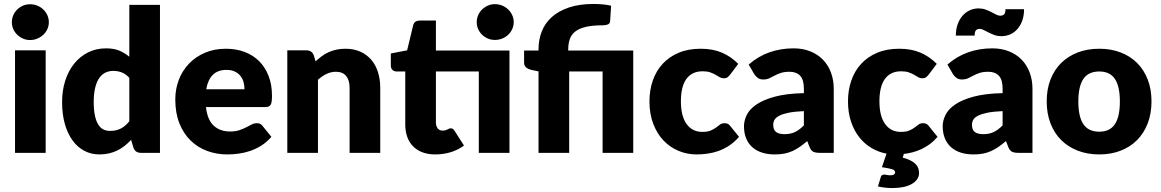

<svg xmlns="http://www.w3.org/2000/svg" viewBox="-20 -773 5869 971"><path d="M211 -518.5V0H56V-518.5ZM227 -660.5Q227 -642 219.5 -625.8Q212 -609.5 199 -597.2Q186 -585 168.8 -577.8Q151.5 -570.5 132 -570.5Q113 -570.5 96.5 -577.8Q80 -585 67.2 -597.2Q54.5 -609.5 47.2 -625.8Q40 -642 40 -660.5Q40 -679.5 47.2 -696Q54.5 -712.5 67.2 -725Q80 -737.5 96.5 -744.5Q113 -751.5 132 -751.5Q151.5 -751.5 168.8 -744.5Q186 -737.5 199 -725Q212 -712.5 219.5 -696Q227 -679.5 227 -660.5Z M693 0Q664 0 655 -26L643 -65.5Q627.5 -49 610.5 -35.5Q593.5 -22 573.8 -12.2Q554 -2.5 531.2 2.8Q508.5 8 482 8Q441.5 8 407 -10Q372.5 -28 347.5 -62Q322.5 -96 308.2 -145.2Q294 -194.5 294 -257.5Q294 -315.5 310 -365.2Q326 -415 355.2 -451.2Q384.5 -487.5 425.5 -508Q466.5 -528.5 516 -528.5Q556 -528.5 583.8 -516.8Q611.5 -505 634 -486V-748.5H789V0ZM536 -111Q553 -111 566.8 -114.2Q580.5 -117.5 592 -123.5Q603.5 -129.5 613.8 -138.5Q624 -147.5 634 -159.5V-379.5Q616 -399 595.8 -406.8Q575.5 -414.5 553 -414.5Q531.5 -414.5 513.5 -406Q495.5 -397.5 482.2 -378.8Q469 -360 461.5 -330Q454 -300 454 -257.5Q454 -216.5 460 -188.5Q466 -160.5 476.8 -143.2Q487.5 -126 502.5 -118.5Q517.5 -111 536 -111Z M1122.5 -526.5Q1174 -526.5 1216.8 -510.5Q1259.5 -494.5 1290.2 -464Q1321 -433.5 1338.2 -389.2Q1355.5 -345 1355.5 -289Q1355.5 -271.5 1354 -260.5Q1352.5 -249.5 1348.5 -243Q1344.5 -236.5 1337.8 -234Q1331 -231.5 1320.5 -231.5H1021.5Q1029 -166.5 1061 -137.2Q1093 -108 1143.5 -108Q1170.5 -108 1190 -114.5Q1209.5 -121 1224.8 -129Q1240 -137 1252.8 -143.5Q1265.5 -150 1279.5 -150Q1298 -150 1307.5 -136.5L1352.5 -81Q1328.5 -53.5 1300.8 -36.2Q1273 -19 1243.8 -9.2Q1214.5 0.5 1185.2 4.2Q1156 8 1129.5 8Q1075 8 1027.2 -9.8Q979.5 -27.5 943.8 -62.5Q908 -97.5 887.2 -149.5Q866.5 -201.5 866.5 -270.5Q866.5 -322.5 884.2 -369Q902 -415.5 935.2 -450.5Q968.5 -485.5 1015.8 -506Q1063 -526.5 1122.5 -526.5ZM1125.5 -419.5Q1081 -419.5 1056 -394.2Q1031 -369 1023 -321.5H1216.5Q1216.5 -340 1211.8 -357.5Q1207 -375 1196.2 -388.8Q1185.5 -402.5 1168 -411Q1150.5 -419.5 1125.5 -419.5Z M1433 0V-518.5H1529Q1558 -518.5 1567 -492.5L1576 -462.5Q1591 -476.5 1607 -488.5Q1623 -500.5 1641.2 -508.8Q1659.5 -517 1680.8 -521.8Q1702 -526.5 1727 -526.5Q1769.5 -526.5 1802.2 -511.8Q1835 -497 1857.5 -470.8Q1880 -444.5 1891.5 -408.2Q1903 -372 1903 -329.5V0H1748V-329.5Q1748 -367.5 1730.5 -388.8Q1713 -410 1679 -410Q1653.5 -410 1631 -399Q1608.5 -388 1588 -369.5V0Z M1956.5 0ZM2556.5 -517.5V0H2401.5V-411.5H2184.5V-154Q2184.5 -136 2193.2 -124.2Q2202 -112.5 2218.5 -112.5Q2227 -112.5 2232.8 -114.2Q2238.5 -116 2242.8 -118.2Q2247 -120.5 2250.8 -122.2Q2254.5 -124 2259.5 -124Q2266.5 -124 2270.8 -120.8Q2275 -117.5 2279.5 -110.5L2326.5 -37Q2296.5 -14.5 2259 -3.2Q2221.5 8 2181.5 8Q2144.5 8 2116.2 -2.8Q2088 -13.5 2068.8 -33.2Q2049.5 -53 2039.5 -81Q2029.5 -109 2029.5 -143.5V-411.5H1985.5Q1973.5 -411.5 1965 -419.2Q1956.5 -427 1956.5 -442V-502.5L2039 -518.5L2069.5 -645Q2075.5 -669 2103.5 -669H2184.5V-517.5ZM2578 -661Q2578 -642.5 2570.5 -626Q2563 -609.5 2550 -597.2Q2537 -585 2519.8 -578Q2502.5 -571 2483 -571Q2464 -571 2447.5 -578Q2431 -585 2418.2 -597.2Q2405.5 -609.5 2398.2 -626Q2391 -642.5 2391 -661Q2391 -679.5 2398.2 -696.2Q2405.5 -713 2418.2 -725.2Q2431 -737.5 2447.5 -744.8Q2464 -752 2483 -752Q2502.5 -752 2519.8 -744.8Q2537 -737.5 2550 -725.2Q2563 -713 2570.5 -696.2Q2578 -679.5 2578 -661Z M2703.5 0V-412L2669.5 -419Q2652 -423 2641.2 -431.5Q2630.5 -440 2630.5 -456.5V-517.5H2703.5V-525Q2703.5 -572 2719.8 -613.8Q2736 -655.5 2770 -686.2Q2804 -717 2856.8 -735Q2909.5 -753 2982.5 -753Q3005 -753 3029 -750.8Q3053 -748.5 3070.5 -744L3065.5 -665.5Q3064.5 -653 3053 -649Q3041.5 -645 3028.5 -645Q2976.5 -645 2942.5 -637Q2908.5 -629 2888.8 -613.2Q2869 -597.5 2861.2 -574Q2853.5 -550.5 2853.5 -520V-517.5H3182.5V0H3027.5V-411.5H2858.5V0Z M3672.5 -395.5Q3665.5 -387 3659 -382Q3652.5 -377 3640.5 -377Q3629 -377 3619.8 -382.5Q3610.5 -388 3599 -394.8Q3587.5 -401.5 3572 -407Q3556.5 -412.5 3533.5 -412.5Q3505 -412.5 3484.2 -402Q3463.5 -391.5 3450 -372Q3436.5 -352.5 3430 -324.2Q3423.5 -296 3423.5 -260.5Q3423.5 -186 3452.2 -146Q3481 -106 3531.5 -106Q3558.5 -106 3574.2 -112.8Q3590 -119.5 3601 -127.8Q3612 -136 3621.2 -143Q3630.5 -150 3644.5 -150Q3663 -150 3672.5 -136.5L3717.5 -81Q3693.5 -53.5 3667 -36.2Q3640.5 -19 3612.8 -9.2Q3585 0.5 3557 4.2Q3529 8 3502.5 8Q3455 8 3411.8 -10Q3368.5 -28 3335.8 -62.2Q3303 -96.5 3283.8 -146.5Q3264.5 -196.5 3264.5 -260.5Q3264.5 -316.5 3281.2 -365.2Q3298 -414 3330.8 -449.8Q3363.5 -485.5 3411.8 -506Q3460 -526.5 3523.5 -526.5Q3584.5 -526.5 3630.5 -507Q3676.5 -487.5 3713.5 -450Z M4125.5 0Q4103.5 0 4092.2 -6Q4081 -12 4073.5 -31L4062.5 -59.5Q4043 -43 4025 -30.5Q4007 -18 3987.8 -9.2Q3968.5 -0.5 3946.8 3.8Q3925 8 3898.5 8Q3863 8 3834 -1.2Q3805 -10.5 3784.8 -28.5Q3764.5 -46.5 3753.5 -73.2Q3742.5 -100 3742.5 -135Q3742.5 -162.5 3756.5 -191.5Q3770.5 -220.5 3805 -244.2Q3839.5 -268 3898 -284Q3956.5 -300 4045.5 -302V-324Q4045.5 -369.5 4026.8 -389.8Q4008 -410 3973.5 -410Q3946 -410 3928.5 -404Q3911 -398 3897.2 -390.5Q3883.5 -383 3870.5 -377Q3857.5 -371 3839.5 -371Q3823.5 -371 3812.5 -379Q3801.5 -387 3794.5 -398L3766.5 -446.5Q3813.5 -488 3870.8 -508.2Q3928 -528.5 3993.5 -528.5Q4040.5 -528.5 4078.2 -513.2Q4116 -498 4142.2 -470.8Q4168.5 -443.5 4182.5 -406Q4196.5 -368.5 4196.5 -324V0ZM3947.5 -94.5Q3977.5 -94.5 4000 -105Q4022.5 -115.5 4045.5 -139V-211Q3999 -209 3969 -203Q3939 -197 3921.5 -188Q3904 -179 3897.2 -167.5Q3890.5 -156 3890.5 -142.5Q3890.5 -116 3905 -105.2Q3919.5 -94.5 3947.5 -94.5Z M4451 110Q4458.5 110 4465.5 111.8Q4472.5 113.5 4483 113.5Q4496 113.5 4501.5 109Q4507 104.5 4507 99Q4507 88 4491.8 83Q4476.5 78 4440 72.5L4463.5 4Q4423 -3.5 4387.5 -24.5Q4352 -45.5 4325.5 -79Q4299 -112.5 4283.8 -158.2Q4268.5 -204 4268.5 -260.5Q4268.5 -316.5 4285.2 -365.2Q4302 -414 4334.8 -449.8Q4367.5 -485.5 4415.8 -506Q4464 -526.5 4527.5 -526.5Q4588.5 -526.5 4634.5 -507Q4680.5 -487.5 4717.5 -450L4676.5 -395.5Q4669.5 -387 4663 -382Q4656.5 -377 4644.5 -377Q4633 -377 4623.8 -382.5Q4614.5 -388 4603 -394.8Q4591.5 -401.5 4576 -407Q4560.5 -412.5 4537.5 -412.5Q4509 -412.5 4488.2 -402Q4467.5 -391.5 4454 -372Q4440.5 -352.5 4434 -324.2Q4427.5 -296 4427.5 -260.5Q4427.5 -186 4456.2 -146Q4485 -106 4535.5 -106Q4562.5 -106 4578.2 -112.8Q4594 -119.5 4605 -127.8Q4616 -136 4625.2 -143Q4634.5 -150 4648.5 -150Q4667 -150 4676.5 -136.5L4721.5 -81Q4702.5 -59 4681.8 -43.8Q4661 -28.5 4639.2 -18.5Q4617.5 -8.5 4595.2 -2.8Q4573 3 4551 5.5L4545.5 24.5Q4569.5 30.5 4585.2 38.8Q4601 47 4610.5 56.8Q4620 66.5 4624 78Q4628 89.5 4628 102Q4628 119.5 4618.2 133.5Q4608.5 147.5 4591 157.5Q4573.5 167.5 4548.8 172.8Q4524 178 4494 178Q4473.5 178 4456.2 176Q4439 174 4420 170L4434 123.5Q4437 110 4451 110Z M4747.5 0ZM5130.5 0Q5108.5 0 5097.2 -6Q5086 -12 5078.5 -31L5067.5 -59.5Q5048 -43 5030 -30.5Q5012 -18 4992.8 -9.2Q4973.5 -0.5 4951.8 3.8Q4930 8 4903.5 8Q4868 8 4839 -1.2Q4810 -10.5 4789.8 -28.5Q4769.5 -46.5 4758.5 -73.2Q4747.5 -100 4747.5 -135Q4747.5 -162.5 4761.5 -191.5Q4775.5 -220.5 4810 -244.2Q4844.5 -268 4903 -284Q4961.5 -300 5050.5 -302V-324Q5050.5 -369.5 5031.8 -389.8Q5013 -410 4978.5 -410Q4951 -410 4933.5 -404Q4916 -398 4902.2 -390.5Q4888.5 -383 4875.5 -377Q4862.5 -371 4844.5 -371Q4828.5 -371 4817.5 -379Q4806.5 -387 4799.5 -398L4771.5 -446.5Q4818.5 -488 4875.8 -508.2Q4933 -528.5 4998.5 -528.5Q5045.5 -528.5 5083.2 -513.2Q5121 -498 5147.2 -470.8Q5173.5 -443.5 5187.5 -406Q5201.5 -368.5 5201.5 -324V0ZM4952.5 -94.5Q4982.5 -94.5 5005 -105Q5027.5 -115.5 5050.5 -139V-211Q5004 -209 4974 -203Q4944 -197 4926.5 -188Q4909 -179 4902.2 -167.5Q4895.5 -156 4895.5 -142.5Q4895.5 -116 4910 -105.2Q4924.5 -94.5 4952.5 -94.5ZM5038 -693.5Q5050 -693.5 5057.5 -699.8Q5065 -706 5065 -726.5H5159Q5159 -695 5150.2 -669.8Q5141.5 -644.5 5126 -626.8Q5110.5 -609 5089.5 -599.5Q5068.5 -590 5044 -590Q5025.5 -590 5009.5 -595.8Q4993.5 -601.5 4979.8 -608.5Q4966 -615.5 4954.8 -621.2Q4943.5 -627 4935 -627Q4923 -627 4916 -620.2Q4909 -613.5 4909 -593H4814Q4814 -624.5 4823 -649.8Q4832 -675 4847.5 -693Q4863 -711 4884 -720.8Q4905 -730.5 4929 -730.5Q4947.5 -730.5 4963.8 -724.8Q4980 -719 4993.5 -712Q5007 -705 5018.2 -699.2Q5029.5 -693.5 5038 -693.5Z M5539.5 -526.5Q5598.5 -526.5 5647 -508Q5695.5 -489.5 5730.2 -455Q5765 -420.5 5784.2 -371.2Q5803.5 -322 5803.5 -260.5Q5803.5 -198.5 5784.2 -148.8Q5765 -99 5730.2 -64.2Q5695.5 -29.5 5647 -10.8Q5598.5 8 5539.5 8Q5480 8 5431.2 -10.8Q5382.5 -29.5 5347.2 -64.2Q5312 -99 5292.8 -148.8Q5273.5 -198.5 5273.5 -260.5Q5273.5 -322 5292.8 -371.2Q5312 -420.5 5347.2 -455Q5382.5 -489.5 5431.2 -508Q5480 -526.5 5539.5 -526.5ZM5539.5 -107Q5593 -107 5618.2 -144.8Q5643.5 -182.5 5643.5 -259.5Q5643.5 -336.5 5618.2 -374Q5593 -411.5 5539.5 -411.5Q5484.5 -411.5 5459 -374Q5433.5 -336.5 5433.5 -259.5Q5433.5 -182.5 5459 -144.8Q5484.5 -107 5539.5 -107Z"/></svg>

Font: Lato Black
Style: Regular
Weight: 900
Designer: Lukasz Dziedzic
Foundry: tyPoland Lukasz Dziedzic
Version: Version 2.007; 2014-02-27